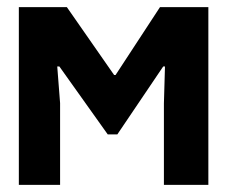

<svg xmlns="http://www.w3.org/2000/svg" viewBox="-20 -520 640 540"><path d="M441 -229 444 -333H439L310 -142H283L147 -333H141L149 -230V0H33V-500H168L301 -309H305L430 -500H566V0H441Z"/></svg>

Font: PT Mono
Style: Bold
Weight: 700
Monospace: yes
Designer: A.Korolkova, I.Chaeva
Foundry: ParaType Ltd
Version: Version 1.000 OFL